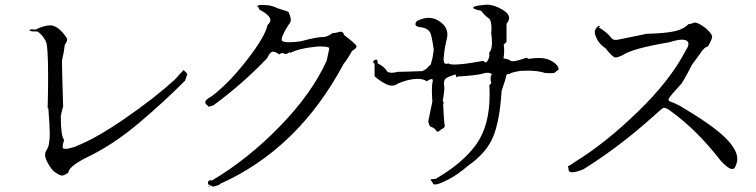

<svg xmlns="http://www.w3.org/2000/svg" viewBox="-20 -767 3221 818"><path d="M244 -19Q246 -19 250 -20Q254 -21 271 -31Q272 -56 343 -93Q458 -147 569 -240.5Q680 -334 768 -423L778 -450Q778 -454 762 -469L725 -428Q637 -348 512 -262Q387 -176 306 -145Q294 -139 292 -139V-140Q273 -133 261 -133L251 -134Q247 -134 247 -142Q247 -151 253 -171Q239 -187 239 -273Q247 -311 249 -311Q244 -478 244 -509Q252 -541 256 -576Q266 -590 266 -599Q266 -603 261.5 -609.5Q257 -616 249 -626Q220 -659 194 -659Q168 -659 132 -641L116 -642Q106 -642 106 -639Q106 -633 128 -633H140Q163 -616 174 -593Q185 -581 185 -439Q185 -385 183 -306L186 -305Q192 -233 192 -196Q192 -170 189 -162V-160Q189 -145 177 -125Q172 -117 172 -107Q172 -91 188.5 -64Q205 -37 218 -31Q236 -19 244 -19Z M864 31Q877 24 881 24Q883 24 883 26Q883 28 886 28Q893 28 916 20L917 19L914 18Q1250 -131 1444 -495Q1460 -514 1480 -550Q1499 -561 1499 -570Q1499 -572 1493.5 -578.5Q1488 -585 1446 -618Q1443 -632 1431 -632Q1428 -632 1418 -629Q1408 -626 1397 -626Q1374 -609 1355 -609H1351Q1329 -609 1261 -591Q1230 -587 1211 -587Q1180 -587 1180 -598Q1180 -615 1209 -661Q1219 -671 1219 -682Q1219 -684 1218 -691Q1217 -698 1210 -714V-715Q1210 -718 1165 -731Q1135 -745 1115 -745L1095 -746Q1077 -746 1073 -738L1076 -740Q1081 -740 1085 -726Q1132 -702 1132 -681Q1132 -671 1120 -661Q1110 -612 1033 -512.5Q956 -413 882 -357Q855 -342 855 -334Q855 -333 855 -328.5Q855 -324 865 -317L870 -312L869 -311L866 -312Q870 -312 889 -318Q1013 -409 1118 -519Q1131 -547 1143 -547Q1153 -547 1170 -535Q1176 -541 1182 -541L1188 -540Q1192 -537 1196 -537Q1205 -537 1217 -547L1214 -540Q1251 -561 1334 -569H1343Q1383 -569 1383 -561L1372 -509Q1310 -371 1174 -230.5Q1038 -90 883 2L876 1Q866 1 866 13Q866 21 874 21L880 20Z M1834 19Q1849 19 1890.5 -2.5Q1932 -24 1974 -61Q2051 -114 2080 -182Q2109 -250 2117 -380Q2136 -434 2136.5 -443Q2137 -452 2147 -452H2152Q2152 -457 2196 -465L2229 -466Q2272 -466 2303 -456L2327 -455Q2343 -455 2345.5 -459Q2348 -463 2360 -470Q2360 -491 2327 -509Q2306 -520 2274 -520Q2255 -520 2231 -516L2235 -515L2223 -521Q2180 -506 2164 -506Q2158 -506 2156 -508Q2145 -516 2125 -518Q2128 -535 2128 -551Q2128 -564 2126 -577Q2136 -586 2138 -589V-666Q2149 -678 2149 -690Q2149 -709 2122 -725Q2086 -747 2055 -747L2041 -746Q1996 -742 1996 -734Q1996 -728 2030 -721Q2047 -699 2060.5 -690.5Q2074 -682 2074 -646L2073 -625Q2076 -603 2076 -586Q2076 -553 2064 -543L2065 -534Q2065 -518 2053 -502L2050 -501Q2045 -501 2039 -508Q1955 -492 1917 -492Q1896 -492 1890 -497Q1885 -495 1881 -495Q1870 -495 1870 -514Q1870 -521 1873 -546.5Q1876 -572 1884 -603Q1886 -612 1886 -620Q1886 -653 1854 -675Q1832 -691 1806 -691Q1786 -691 1764 -681Q1750 -676 1750 -664Q1750 -652 1780 -650Q1804 -644 1812 -629.5Q1820 -615 1828 -554Q1824 -520 1817 -500V-498Q1817 -491 1805 -484Q1802 -475 1779 -464Q1699 -461 1675 -461Q1660 -457 1649 -457Q1637 -457 1630 -462Q1618 -483 1589 -497V-502Q1589 -513 1583 -513L1578 -512Q1570 -509 1570 -504Q1570 -500 1576 -495V-442Q1598 -422 1626 -408Q1639 -402 1650 -402Q1663 -402 1675 -411Q1721 -431 1760 -431Q1783 -431 1798 -421Q1812 -430 1819 -430Q1824 -430 1824 -424L1823 -419Q1820 -407 1820 -382Q1820 -362 1822 -334L1807 -262Q1805 -257 1805 -251Q1805 -240 1813 -228Q1832 -222 1838 -211Q1840 -206 1844 -206Q1850 -206 1860 -216Q1875 -222 1875 -231Q1875 -232 1873.5 -238.5Q1872 -245 1868 -320Q1870 -327 1870 -330Q1870 -335 1867 -335H1866Q1873 -374 1873 -393Q1873 -403 1871 -408Q1871 -430 1883 -435Q1888 -440 1921 -450Q1923 -444 1923 -441Q1923 -438 1921 -437L1930 -441Q2012 -446 2035 -453Q2047 -457 2056 -457Q2068 -457 2076 -451Q2070 -445 2070 -433Q2070 -425 2073 -413L2065 -404L2066 -364Q2066 -232 2009 -152Q1952 -72 1836 -5Q1814 -4 1814 -1Q1814 0 1817.5 3.5Q1821 7 1826 17Q1829 19 1834 19Z M2418 -33Q2434 -33 2466 -46Q2618 -141 2763 -271Q2803 -308 2808 -308Q2820 -308 2841 -291Q2949 -213 3050 -83Q3083 -47 3099 -47Q3107 -47 3111 -54Q3121 -72 3121 -91Q3121 -131 3066 -184Q3011 -237 2875 -317Q2847 -331 2837.5 -333.5Q2828 -336 2828 -344Q2828 -351 2883 -410Q2907 -448 2928 -491Q2956 -530 2964 -540Q2980 -566 2996 -569Q3014 -600 3014 -610Q3014 -624 2984 -649Q2954 -671 2940 -671Q2938 -671 2930.5 -668Q2923 -665 2913 -664Q2892 -642 2852.5 -633.5Q2813 -625 2735 -623L2618 -599Q2609 -597 2603 -597Q2589 -597 2584 -606Q2566 -630 2530 -651Q2536 -653 2536 -655Q2536 -656 2530 -657Q2514 -645 2514 -629Q2514 -619 2524.5 -598.5Q2535 -578 2560 -561Q2591 -522 2602 -522Q2612 -522 2633 -532Q2672 -560 2832 -587Q2866 -598 2885 -598Q2913 -598 2913 -579Q2913 -569 2902 -553Q2837 -426 2697 -290.5Q2557 -155 2429 -77Q2407 -60 2401 -60H2400L2403 -41L2402 -43Q2404 -33 2418 -33Z"/></svg>

Font: Xiaobo Songti 小帛宋体
Style: Regular
Weight: 400
Version: Version 1.501;March 17, 2024;FontCreator 14.0.0.2814 64-bit